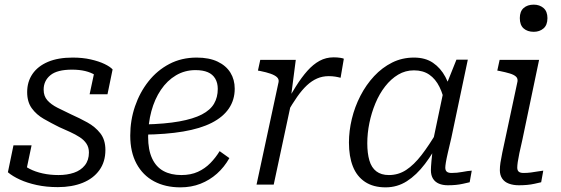

<svg xmlns="http://www.w3.org/2000/svg" viewBox="-20 -795 2416 827"><path d="M229 11Q180 11 138.5 2Q97 -7 65.5 -21.5Q34 -36 14 -53L38 -169H116L88 -36Q73 -44 67 -53.5Q61 -63 62 -74.5Q63 -86 67 -98Q82 -81 107 -68Q132 -55 164 -48Q196 -41 232 -41Q269 -41 298.5 -51Q328 -61 345.5 -83Q363 -105 363 -138Q363 -160 352.5 -176Q342 -192 323.5 -204Q305 -216 282 -226.5Q259 -237 234 -248Q200 -265 168.5 -283Q137 -301 117 -328.5Q97 -356 97 -398Q97 -443 120 -476.5Q143 -510 186.5 -528.5Q230 -547 293 -547Q336 -547 371 -539Q406 -531 430 -519.5Q454 -508 465 -496L443 -389H366L388 -492Q396 -491 404 -484.5Q412 -478 416.5 -467.5Q421 -457 420 -444Q408 -460 390 -471.5Q372 -483 347 -489Q322 -495 290 -495Q226 -495 197 -471Q168 -447 168 -409Q168 -381 184 -363Q200 -345 227.5 -331Q255 -317 287 -302Q323 -286 356.5 -267.5Q390 -249 412 -221Q434 -193 434 -149Q434 -98 408 -62Q382 -26 336 -7.5Q290 11 229 11Z M757 12Q692 12 643.5 -14Q595 -40 568 -90Q541 -140 541 -211Q541 -277 561.5 -337Q582 -397 619.5 -444.5Q657 -492 709.5 -519.5Q762 -547 827 -547Q881 -547 917.5 -529.5Q954 -512 972.5 -482Q991 -452 991 -413Q991 -365 966 -328Q941 -291 892 -266Q843 -241 769 -228.5Q695 -216 597 -215L603 -259Q691 -261 752 -272Q813 -283 849.5 -302Q886 -321 902 -348.5Q918 -376 918 -412Q918 -438 907 -456.5Q896 -475 875 -484Q854 -493 822 -493Q776 -493 738 -470.5Q700 -448 673 -408Q646 -368 632 -316Q618 -264 618 -205Q618 -150 635 -113Q652 -76 684 -58.5Q716 -41 761 -41Q802 -41 832.5 -55Q863 -69 886 -92.5Q909 -116 926 -144L968 -114Q946 -75 914.5 -47Q883 -19 843.5 -3.5Q804 12 757 12Z M1085 0H1159L1239 -374L1233 -375L1254 -537H1101L1091 -491L1102 -489Q1127 -484 1145.5 -477.5Q1164 -471 1173 -462.5Q1182 -454 1180 -442ZM1461 -542Q1458 -544 1445.5 -546Q1433 -548 1417 -548Q1384 -548 1356.5 -533Q1329 -518 1304 -490Q1279 -462 1254 -422Q1229 -382 1200 -331L1216 -308Q1239 -348 1260 -378Q1281 -408 1302 -427.5Q1323 -447 1346 -457Q1369 -467 1396 -467Q1411 -467 1423.5 -465Q1436 -463 1447 -460Z M1928 -376 1899 -337Q1890 -386 1873 -420.5Q1856 -455 1829 -473.5Q1802 -492 1763 -492Q1726 -492 1695 -473.5Q1664 -455 1639 -423Q1614 -391 1597 -350Q1580 -309 1571 -265Q1562 -221 1562 -178Q1562 -135 1571 -104Q1580 -73 1601 -57Q1622 -41 1655 -41Q1696 -41 1729.5 -63Q1763 -85 1795.5 -127Q1828 -169 1864 -230L1879 -200Q1847 -137 1810.5 -89Q1774 -41 1732.5 -14.5Q1691 12 1641 12Q1588 12 1552.5 -11.5Q1517 -35 1500 -78Q1483 -121 1483 -181Q1483 -231 1495.5 -283Q1508 -335 1532.5 -382.5Q1557 -430 1591.5 -467Q1626 -504 1669 -525.5Q1712 -547 1763 -547Q1812 -547 1845 -524.5Q1878 -502 1898.5 -463.5Q1919 -425 1928 -376ZM1995 -538 1924 -201Q1915 -163 1909 -137Q1903 -111 1900.5 -95.5Q1898 -80 1898 -73Q1898 -61 1904.5 -55.5Q1911 -50 1925 -50Q1949 -50 1972 -54.5Q1995 -59 2012 -60L2003 -10Q1990 -7 1974.5 -3.5Q1959 0 1943 1.5Q1927 3 1909 3Q1887 3 1870.5 -4Q1854 -11 1845 -25.5Q1836 -40 1836 -62Q1836 -74 1838.5 -102.5Q1841 -131 1846 -165L1840 -163L1891 -406L1896 -413L1946 -538Z M2133 -62Q2133 -77 2135.5 -94Q2138 -111 2143.5 -137.5Q2149 -164 2158 -205L2209 -444Q2211 -457 2202.5 -465Q2194 -473 2176 -478.5Q2158 -484 2133 -489L2122 -491L2132 -537H2302L2230 -193Q2222 -159 2217 -135Q2212 -111 2210 -96.5Q2208 -82 2208 -73Q2208 -61 2214.5 -55.5Q2221 -50 2235 -50Q2251 -50 2266.5 -52Q2282 -54 2296 -56.5Q2310 -59 2320 -60L2311 -10Q2298 -7 2282.5 -3.5Q2267 0 2250 1.5Q2233 3 2215 3Q2191 3 2172 -4Q2153 -11 2143 -26Q2133 -41 2133 -62ZM2219 -717Q2219 -746 2235.5 -760.5Q2252 -775 2279 -775Q2304 -775 2321 -760.5Q2338 -746 2338 -717Q2338 -687 2321 -672.5Q2304 -658 2279 -658Q2252 -658 2235.5 -672.5Q2219 -687 2219 -717Z"/></svg>

Font: Roboto Serif 20pt Light
Style: Italic
Weight: 300
Italic angle: -10°
Version: Version 1.007